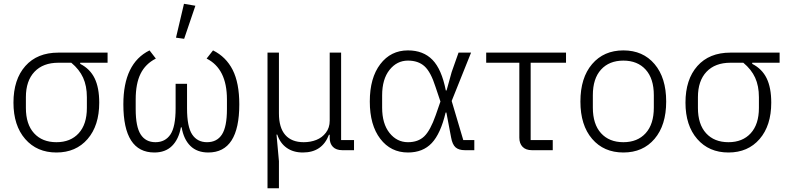

<svg xmlns="http://www.w3.org/2000/svg" viewBox="-20 -790 4147 1010"><path d="M50.8 -250Q50.8 -372.1 113.3 -442.6Q175.8 -513.2 287.1 -513.2H545.9V-460H401.9V-454.1Q453.6 -427.7 477.8 -378.2Q502 -328.6 502 -250Q502 -129.4 440.7 -58.6Q379.4 12.2 276.9 12.2Q174.3 12.2 112.5 -58.8Q50.8 -129.9 50.8 -250ZM276.9 -42Q351.1 -42 394 -89.1Q437 -136.2 437 -222.2V-278.8Q437 -337.9 417.2 -381.3Q397.5 -424.8 355 -460H287.1Q206.5 -460 161.4 -412.4Q116.2 -364.7 116.2 -278.8V-222.2Q116.2 -136.2 159.2 -89.1Q202.1 -42 276.9 -42Z M948.7 -585.9 905.8 -591.8 947.8 -770 1007.8 -759.8ZM792 12.2Q628.9 12.2 628.9 -241.2Q628.9 -457 766.6 -524.9L799.8 -481.9Q745.1 -454.1 719.5 -402.1Q693.8 -350.1 693.8 -267.1V-215.8Q693.8 -123.5 720 -82.8Q746.1 -42 797.9 -42Q849.1 -42 876.5 -82.5Q903.8 -123 903.8 -220.2V-349.1H963.9V-220.2Q963.9 -123 991 -82.5Q1018.1 -42 1068.8 -42Q1121.6 -42 1147.7 -82.8Q1173.8 -123.5 1173.8 -215.8V-267.1Q1173.8 -428.2 1066.9 -481.9L1100.6 -524.9Q1168.9 -491.2 1203.9 -422.4Q1238.8 -353.5 1238.8 -241.2Q1238.8 12.2 1075.7 12.2Q1016.6 12.2 981.4 -22.5Q946.3 -57.1 935.5 -120.1H931.6Q919.9 -57.1 885 -22.5Q850.1 12.2 792 12.2Z M1387.2 200.2V-513.2H1447.3V-193.8Q1447.3 -118.2 1480.7 -80.1Q1514.2 -42 1577.6 -42Q1613.8 -42 1644 -54Q1674.3 -65.9 1694.3 -92Q1714.4 -118.2 1714.4 -154.8V-513.2H1774.4V-53.2H1842.3V0H1780.3Q1748.5 0 1731.4 -17.3Q1714.4 -34.7 1714.4 -64V-81.1H1710.4Q1674.8 12.2 1573.2 12.2Q1522.9 12.2 1488.3 -12.2Q1453.6 -36.6 1438.5 -82H1434.6L1447.3 58.1V200.2Z M2126 12.2Q2035.6 12.2 1980.5 -59.8Q1925.3 -131.8 1925.3 -255.9Q1925.3 -380.4 1980.5 -452.6Q2035.6 -524.9 2126 -524.9Q2206.5 -524.9 2254.9 -475.3Q2303.2 -425.8 2325.2 -314H2329.1L2356 -411.1L2392.1 -513.2H2458L2356 -258.8L2417 -53.2H2475.1V0H2425.3Q2393.1 0 2376.2 -15.1Q2359.4 -30.3 2353 -66.9L2328.1 -198.2H2324.2Q2297.9 -86.9 2251.2 -37.4Q2204.6 12.2 2126 12.2ZM2126 -42Q2179.7 -42 2211.7 -72.8Q2243.7 -103.5 2272 -184.1L2296.9 -255.9L2271 -333Q2246.1 -411.6 2213.1 -441.4Q2180.2 -471.2 2126 -471.2Q2067.9 -471.2 2029.1 -422.4Q1990.2 -373.5 1990.2 -288.1V-224.1Q1990.2 -139.2 2029.1 -90.6Q2067.9 -42 2126 -42Z M2777.8 0Q2746.1 0 2729 -17.6Q2711.9 -35.2 2711.9 -65.9V-460H2537.6V-513.2H2957.5V-460H2771.5V-53.2H2887.7V0Z M3033.2 -255.9Q3033.2 -380.9 3094.7 -452.9Q3156.2 -524.9 3259.3 -524.9Q3362.3 -524.9 3423.3 -452.9Q3484.4 -380.9 3484.4 -255.9Q3484.4 -131.3 3423.3 -59.6Q3362.3 12.2 3259.3 12.2Q3156.2 12.2 3094.7 -59.6Q3033.2 -131.3 3033.2 -255.9ZM3259.3 -42Q3333.5 -42 3376.5 -89.4Q3419.4 -136.7 3419.4 -224.1V-289.1Q3419.4 -376.5 3376.5 -423.8Q3333.5 -471.2 3259.3 -471.2Q3184.6 -471.2 3141.6 -423.8Q3098.6 -376.5 3098.6 -289.1V-224.1Q3098.6 -136.7 3141.6 -89.4Q3184.6 -42 3259.3 -42Z M3585.9 -250Q3585.9 -372.1 3648.4 -442.6Q3710.9 -513.2 3822.3 -513.2H4081.1V-460H3937V-454.1Q3988.8 -427.7 4012.9 -378.2Q4037.1 -328.6 4037.1 -250Q4037.1 -129.4 3975.8 -58.6Q3914.6 12.2 3812 12.2Q3709.5 12.2 3647.7 -58.8Q3585.9 -129.9 3585.9 -250ZM3812 -42Q3886.2 -42 3929.2 -89.1Q3972.2 -136.2 3972.2 -222.2V-278.8Q3972.2 -337.9 3952.4 -381.3Q3932.6 -424.8 3890.1 -460H3822.3Q3741.7 -460 3696.5 -412.4Q3651.4 -364.7 3651.4 -278.8V-222.2Q3651.4 -136.2 3694.3 -89.1Q3737.3 -42 3812 -42Z"/></svg>

Font: Anuphan Light
Style: Regular
Weight: 300
Designer: Mike Abbink, Paul van der Laan, Pieter van Rosmalen, Mint Tantisuwanna
Foundry: Bold Monday; Cadson Demak
Version: Version 3.002;hotconv 1.0.109;makeotfexe 2.5.65596